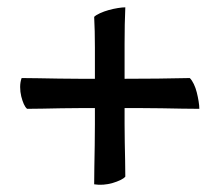

<svg xmlns="http://www.w3.org/2000/svg" viewBox="-20 -492 608 524"><path d="M237 11Q237 -8 237.5 -36.5Q238 -65 238.5 -95Q239 -125 239 -152.5Q239 -180 239 -197Q221 -197 197 -197Q173 -197 147 -196.5Q121 -196 96.5 -195.5Q72 -195 54 -195Q49 -199 45 -208Q41 -217 38 -229Q35 -241 35 -254.5Q35 -268 39 -279Q56 -279 83.5 -278.5Q111 -278 140.5 -277.5Q170 -277 197 -277Q224 -277 239 -277Q239 -295 239 -317.5Q239 -340 239 -362.5Q239 -385 238.5 -406.5Q238 -428 237 -446Q242 -451 253 -456Q264 -461 276.5 -464.5Q289 -468 301.5 -470Q314 -472 322 -472Q321 -451 320.5 -425Q320 -399 320 -372.5Q320 -346 320 -321Q320 -296 320 -277Q361 -277 410 -277.5Q459 -278 498 -279Q504 -273 509 -262.5Q514 -252 517 -240Q520 -228 522 -216Q524 -204 524 -195Q502 -195 475.5 -195.5Q449 -196 421.5 -196.5Q394 -197 367.5 -197Q341 -197 320 -197Q320 -178 320 -153.5Q320 -129 320.5 -103.5Q321 -78 321.5 -53.5Q322 -29 322 -10Q318 -5 308.5 -0.5Q299 4 287 7.5Q275 11 262 12Q249 13 237 11Z"/></svg>

Font: Lusitana
Style: Bold
Weight: 700
Designer: Ana Paula Megda
Foundry: Ana Paula Megda
Version: Version 1.000; ttfautohint (v1.1) -l 8 -r 50 -G 200 -x 14 -D